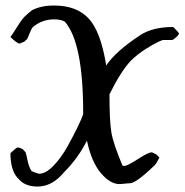

<svg xmlns="http://www.w3.org/2000/svg" viewBox="-20 -684 667 691"><path d="M603.5 -586.9Q624 -566.4 624 -563.5Q624 -558.6 613.3 -549.3Q602.5 -540 599.6 -540H591.8H572.3Q572.3 -540 566.4 -540Q564.5 -540 549.3 -533.2Q534.2 -526.4 505.4 -508.3Q476.6 -490.2 452.1 -466.8Q415 -427.7 374 -344.7Q374 -247.1 380.9 -207Q387.7 -167 420.9 -87.9Q422.9 -86.9 427.7 -86.9Q438.5 -86.9 476.1 -111.3Q513.7 -135.7 525.4 -135.7H527.3Q527.3 -135.7 543 -127.9L553.7 -117.2Q551.8 -114.3 546.9 -104.5Q542 -94.7 537.1 -89.8Q469.7 -24.4 447.3 -24.4Q440.4 -24.4 428.2 -22.9Q416 -21.5 410.2 -21.5Q376 -21.5 342.3 -62Q308.6 -102.5 293 -177.7Q259.8 -113.3 210.9 -64.5L200.2 -52.7Q162.1 -12.7 115.2 -12.7Q74.2 -12.7 52.7 -34.2L43 -43.9Q17.6 -72.3 17.6 -132.8Q39.1 -153.3 43.9 -153.3Q49.8 -153.3 61.5 -147.5L72.3 -135.7Q73.2 -132.8 75.2 -124.5Q77.1 -116.2 78.1 -111.3Q84 -81.1 93.8 -68.4Q95.7 -66.4 120.1 -58.6Q144.5 -58.6 172.4 -87.4Q200.2 -116.2 222.7 -156.7Q245.1 -197.3 259.3 -226.6Q273.4 -255.9 279.3 -272.5V-279.3Q279.3 -529.3 213.9 -605.5Q201.2 -614.3 174.8 -614.3Q131.8 -614.3 98.6 -586.9Q92.8 -580.1 86.9 -564.9Q81.1 -549.8 78.1 -543.9L66.4 -533.2Q63.5 -533.2 58.1 -530.3Q52.7 -527.3 49.8 -527.3Q42 -527.3 17.6 -550.8Q26.4 -562.5 41 -586.4Q55.7 -610.4 67.4 -623Q84 -638.7 92.3 -645Q100.6 -651.4 122.1 -657.7Q143.6 -664.1 174.8 -664.1Q255.9 -664.1 299.3 -617.2Q342.8 -570.3 362.3 -448.2Q395.5 -499 486.3 -558.6Q531.2 -586.9 603.5 -586.9Z"/></svg>

Font: Shelly2023
Style: Regular
Weight: 400
Version: Version 0.2